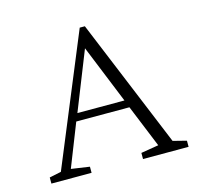

<svg xmlns="http://www.w3.org/2000/svg" viewBox="-87 -661 800 757"><g transform="rotate(-15 313.0 -282.5)"><path d="M33 0V-25L81 -35L300 -565H321L538 -39L593 -25V0H407V-25L479 -37L408 -211H191L122 -36L197 -25V0ZM204 -242H396L299 -481Z"/></g></svg>

Font: Spectral SC ExtraLight
Style: Regular
Weight: 275
Designer: Jean-Baptiste Levee
Foundry: Production Type
Version: Version 2.001